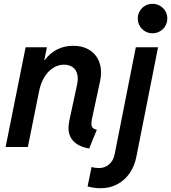

<svg xmlns="http://www.w3.org/2000/svg" viewBox="-20 -768 894 1003"><path d="M337.9 -99.6Q337.9 -117.7 342.3 -138.2L382.8 -326.7Q386.2 -342.3 386.2 -357.4Q386.2 -392.1 366.7 -411.1Q347.2 -430.2 314.9 -430.2Q283.7 -430.2 256.8 -412.8Q230 -395.5 211.2 -364Q192.4 -332.5 184.1 -291L125.5 0H9.3L113.8 -521H225.1L211.4 -454.1H213.4Q270.5 -528.8 362.8 -528.8Q406.2 -528.8 439 -511.7Q471.7 -494.6 489.7 -463.1Q507.8 -431.6 507.8 -389.6Q507.8 -367.2 502.9 -344.7L461.9 -153.8Q457.5 -134.8 457.5 -122.6Q457.5 -107.9 464.1 -100.6Q470.7 -93.3 485.8 -90.3L445.8 8.3Q389.6 -2.9 363.8 -30.3Q337.9 -57.6 337.9 -99.6ZM437.5 206.1 458.5 104Q465.8 106.9 476.6 108.4Q487.3 109.9 496.1 109.9Q527.8 109.9 549.8 90.8Q571.8 71.8 578.6 39.6L689.5 -521H805.7L692.4 50.8Q683.1 98.1 658.2 135.3Q633.3 172.4 594.2 193.8Q555.2 215.3 504.9 215.3Q473.1 215.3 437.5 206.1ZM699.7 -671.4Q699.7 -692.4 710 -710Q720.2 -727.5 737.8 -737.8Q755.4 -748 776.9 -748Q797.9 -748 815.7 -737.8Q833.5 -727.5 843.8 -710Q854 -692.4 854 -671.4Q854 -650.4 843.8 -632.6Q833.5 -614.7 815.7 -604.5Q797.9 -594.2 776.9 -594.2Q755.4 -594.2 737.8 -604.5Q720.2 -614.7 710 -632.6Q699.7 -650.4 699.7 -671.4Z"/></svg>

Font: Reddit Sans Vanilla SemiBold
Style: Italic
Weight: 600
Italic angle: -11.25°
Designer: Stephen Hutchings
Version: Version 1.013